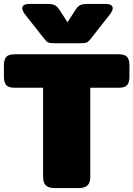

<svg xmlns="http://www.w3.org/2000/svg" viewBox="-25 -956 678 976"><path d="M195 -765 103 -882Q88 -902 88 -914Q88 -925 97.5 -930.5Q107 -936 124 -936H213Q241 -936 253 -930Q265 -924 276 -908L318 -843L360 -908Q371 -924 383 -930Q395 -936 423 -936H512Q529 -936 538.5 -930.5Q548 -925 548 -914Q548 -902 533 -882L441 -765Q427 -746 417.5 -741Q408 -736 380 -736H256Q228 -736 218.5 -741Q209 -746 195 -765ZM194 -57V-510H50Q18 -510 6.5 -523.5Q-5 -537 -5 -567V-623Q-5 -653 6.5 -666.5Q18 -680 50 -680H578Q610 -680 621.5 -666.5Q633 -653 633 -623V-567Q633 -537 621.5 -523.5Q610 -510 578 -510H434V-57Q434 -28 420.5 -14Q407 0 373 0H254Q221 0 207.5 -14Q194 -28 194 -57Z"/></svg>

Font: Mitr
Style: Bold
Weight: 700
Designer: Thanarat Vachiruckul
Foundry: Cadson Demak
Version: Version 1.002